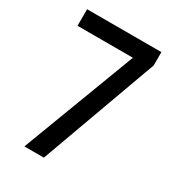

<svg xmlns="http://www.w3.org/2000/svg" viewBox="-174 -813 827 913"><g transform="rotate(30 240.0 -357.0)"><path d="M102 0 338 -623H34V-714H442V-641L209 0Z"/></g></svg>

Font: Noto Sans Condensed Medium
Style: Regular
Weight: 500
Width: 3
Designer: Monotype Design Team
Foundry: Monotype Imaging Inc.
Version: Version 2.013; ttfautohint (v1.8.4.7-5d5b)